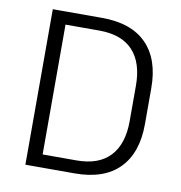

<svg xmlns="http://www.w3.org/2000/svg" viewBox="-74 -708 732 777"><g transform="rotate(10 292.0 -319.5)"><path d="M122 0V-53H281.5Q373 -53 419.5 -103Q466 -153 466 -246.5V-393Q466 -487 419.5 -536.8Q373 -586.5 281.5 -586.5H121.5V-639H283.5Q404 -639 466.5 -575.5Q529 -512 529 -393.5V-246Q529 -127.5 466.5 -63.8Q404 0 283.5 0ZM81 0V-639H142.5V0Z"/></g></svg>

Font: Anek Telugu Medium Light
Style: Regular
Weight: 300
Version: Version 1.003